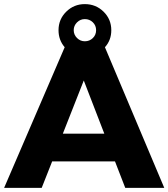

<svg xmlns="http://www.w3.org/2000/svg" viewBox="-25 -915 820 935"><path d="M-5 0 290 -685Q260 -720 260 -768Q260 -821 297.5 -858Q335 -895 388 -895Q442 -895 479.5 -858Q517 -821 517 -768Q517 -719 486 -685L775 0H585L535 -129H229L178 0ZM281 -264H483L383 -523ZM388 -714Q411 -714 427 -729.5Q443 -745 443 -768Q443 -791 427 -806.5Q411 -822 388 -822Q366 -822 350 -806Q334 -790 334 -768Q334 -746 350 -730Q366 -714 388 -714Z"/></svg>

Font: Trueno
Style: Bd
Weight: 700
Designer: Julieta Ulanovsky
Foundry: Julieta Ulanovsky
Version: Version 3.001b